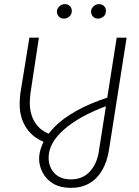

<svg xmlns="http://www.w3.org/2000/svg" viewBox="-20 -692 673 928"><path d="M323 216Q272 216 238 196Q204 176 186.5 143Q169 110 169 75Q169 41 186.5 1.5Q204 -38 243 -78Q282 -118 347 -155Q412 -192 507 -223L496 -180Q365 -132 290 -66.5Q215 -1 215 70Q215 115 243 145Q271 175 323 175Q379 175 414 137.5Q449 100 458 38L544 -510H592L507 31Q498 89 474 130.5Q450 172 412 194Q374 216 323 216ZM201 -3Q142 -23 108.5 -72Q75 -121 75 -189Q75 -200 76 -214Q77 -228 78 -238L122 -510H168L127 -240Q126 -230 125 -217.5Q124 -205 124 -196Q124 -138 150.5 -98Q177 -58 225 -42ZM454 -602Q439 -602 429.5 -612Q420 -622 420 -636Q420 -649 431 -660.5Q442 -672 459 -672Q473 -672 482.5 -663Q492 -654 492 -640Q492 -621 479.5 -611.5Q467 -602 454 -602ZM289 -602Q274 -602 264.5 -612Q255 -622 255 -636Q255 -649 266 -660.5Q277 -672 294 -672Q308 -672 317.5 -663Q327 -654 327 -640Q327 -621 314.5 -611.5Q302 -602 289 -602Z"/></svg>

Font: MuseoModerno Thin ExtraLight
Style: Italic
Weight: 250
Italic angle: -9°
Version: Version 1.003